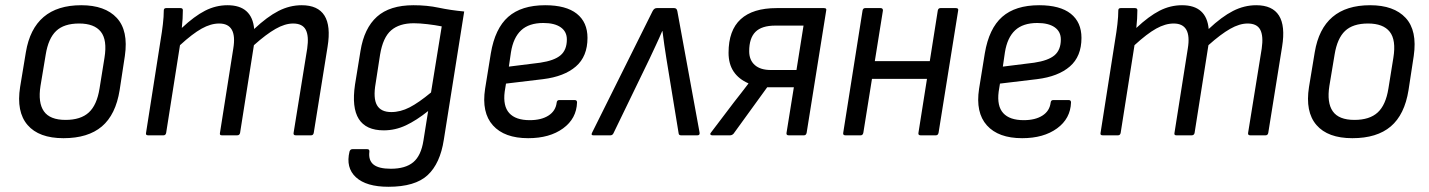

<svg xmlns="http://www.w3.org/2000/svg" viewBox="-20 -518 5471 735"><path d="M223 11Q129 11 85.5 -39.5Q42 -90 57 -185L79 -318Q109 -498 291 -498Q382 -498 427 -449.5Q472 -401 458 -304L438 -173Q423 -79 370 -34Q317 11 223 11ZM231 -59Q289 -59 320 -87.5Q351 -116 361 -179L380 -297Q391 -365 366 -396.5Q341 -428 283 -428Q225 -428 195 -399.5Q165 -371 155 -309L135 -189Q125 -125 148 -92Q171 -59 231 -59Z M547 0Q537 0 539 -9L595 -366Q600 -395 603.5 -425Q607 -455 607 -478Q607 -487 616 -487H671Q680 -487 680 -479Q680 -463 679 -446.5Q678 -430 676 -411Q724 -456 765 -477Q806 -498 851 -498Q898 -498 923.5 -475Q949 -452 953 -407Q1003 -454 1046 -476Q1089 -498 1135 -498Q1197 -498 1222 -458.5Q1247 -419 1234 -339L1181 -9Q1179 0 1171 0H1112Q1102 0 1104 -10L1156 -332Q1163 -380 1150.5 -404Q1138 -428 1102 -428Q1071 -428 1035 -407.5Q999 -387 952 -345L899 -9Q897 0 888 0H829Q820 0 822 -9L873 -332Q881 -380 867.5 -404Q854 -428 819 -428Q787 -428 752 -408.5Q717 -389 669 -345L616 -9Q614 0 606 0Z M1563 -498Q1615 -498 1659.5 -488.5Q1704 -479 1757 -474L1679 17Q1665 108 1617 152.5Q1569 197 1467 197Q1382 197 1342.5 160.5Q1303 124 1318 62Q1321 53 1329 53H1386Q1395 53 1394 63Q1390 96 1410 112Q1430 128 1476 128Q1532 128 1562 103Q1592 78 1601 20L1619 -93Q1574 -57 1533.5 -38Q1493 -19 1449 -19Q1381 -19 1353.5 -62.5Q1326 -106 1339 -194L1360 -323Q1374 -410 1423 -454Q1472 -498 1563 -498ZM1478 -89Q1513 -89 1548 -107Q1583 -125 1630 -164L1671 -417Q1646 -422 1616 -425.5Q1586 -429 1564 -429Q1509 -429 1477.5 -402Q1446 -375 1435 -309L1418 -199Q1408 -142 1423 -115.5Q1438 -89 1478 -89Z M2002 11Q1911 11 1867 -38Q1823 -87 1837 -178L1859 -314Q1875 -409 1925.5 -453.5Q1976 -498 2067 -498Q2147 -498 2188 -465.5Q2229 -433 2229 -373Q2229 -302 2184.5 -263.5Q2140 -225 2059 -215L1917 -198L1912 -167Q1905 -112 1929.5 -85Q1954 -58 2008 -58Q2052 -58 2079.5 -75.5Q2107 -93 2111 -125Q2112 -135 2121 -135H2180Q2189 -135 2189 -126Q2187 -64 2135.5 -26.5Q2084 11 2002 11ZM1928 -263 2048 -278Q2102 -286 2126 -306.5Q2150 -327 2150 -367Q2150 -397 2126.5 -413.5Q2103 -430 2060 -430Q2005 -430 1975 -402Q1945 -374 1936 -318Z M2251 0Q2241 0 2247 -11L2478 -475Q2484 -487 2494 -487H2561Q2571 -487 2573 -475L2658 -11Q2660 0 2650 0H2587Q2579 0 2578 -7L2531 -294Q2527 -320 2523 -346.5Q2519 -373 2516 -399H2515Q2504 -373 2491.5 -346.5Q2479 -320 2467 -294L2328 -7Q2324 0 2317 0Z M2706 0Q2701 0 2699.5 -3.5Q2698 -7 2702 -11L2790 -127Q2804 -144 2817 -161.5Q2830 -179 2845 -198V-199Q2808 -215 2788.5 -244Q2769 -273 2769 -316Q2769 -402 2815.5 -444.5Q2862 -487 2953 -487H3134Q3145 -487 3143 -479L3068 -10Q3066 0 3058 0H2999Q2989 0 2991 -10L3019 -184H2917L2788 -6Q2782 0 2775 0ZM2931 -250H3029L3056 -420H2948Q2896 -420 2872 -396Q2848 -372 2848 -322Q2848 -288 2869.5 -269Q2891 -250 2931 -250Z M3504 0Q3494 0 3496 -10L3570 -478Q3572 -487 3580 -487H3639Q3650 -487 3648 -478L3573 -10Q3571 0 3563 0ZM3216 0Q3206 0 3208 -10L3282 -478Q3284 -487 3292 -487H3351Q3360 -487 3360 -478L3285 -10Q3283 0 3275 0ZM3304 -216 3314 -284H3553L3543 -216Z M3893 11Q3802 11 3758 -38Q3714 -87 3728 -178L3750 -314Q3766 -409 3816.5 -453.5Q3867 -498 3958 -498Q4038 -498 4079 -465.5Q4120 -433 4120 -373Q4120 -302 4075.5 -263.5Q4031 -225 3950 -215L3808 -198L3803 -167Q3796 -112 3820.5 -85Q3845 -58 3899 -58Q3943 -58 3970.5 -75.5Q3998 -93 4002 -125Q4003 -135 4012 -135H4071Q4080 -135 4080 -126Q4078 -64 4026.5 -26.5Q3975 11 3893 11ZM3819 -263 3939 -278Q3993 -286 4017 -306.5Q4041 -327 4041 -367Q4041 -397 4017.5 -413.5Q3994 -430 3951 -430Q3896 -430 3866 -402Q3836 -374 3827 -318Z M4201 0Q4191 0 4193 -9L4249 -366Q4254 -395 4257.5 -425Q4261 -455 4261 -478Q4261 -487 4270 -487H4325Q4334 -487 4334 -479Q4334 -463 4333 -446.5Q4332 -430 4330 -411Q4378 -456 4419 -477Q4460 -498 4505 -498Q4552 -498 4577.5 -475Q4603 -452 4607 -407Q4657 -454 4700 -476Q4743 -498 4789 -498Q4851 -498 4876 -458.5Q4901 -419 4888 -339L4835 -9Q4833 0 4825 0H4766Q4756 0 4758 -10L4810 -332Q4817 -380 4804.5 -404Q4792 -428 4756 -428Q4725 -428 4689 -407.5Q4653 -387 4606 -345L4553 -9Q4551 0 4542 0H4483Q4474 0 4476 -9L4527 -332Q4535 -380 4521.5 -404Q4508 -428 4473 -428Q4441 -428 4406 -408.5Q4371 -389 4323 -345L4270 -9Q4268 0 4260 0Z M5157 11Q5063 11 5019.5 -39.5Q4976 -90 4991 -185L5013 -318Q5043 -498 5225 -498Q5316 -498 5361 -449.5Q5406 -401 5392 -304L5372 -173Q5357 -79 5304 -34Q5251 11 5157 11ZM5165 -59Q5223 -59 5254 -87.5Q5285 -116 5295 -179L5314 -297Q5325 -365 5300 -396.5Q5275 -428 5217 -428Q5159 -428 5129 -399.5Q5099 -371 5089 -309L5069 -189Q5059 -125 5082 -92Q5105 -59 5165 -59Z"/></svg>

Font: Sofia Sans Semi Condensed
Style: Italic
Weight: 400
Italic angle: -9°
Designer: Botio Nikoltchev, Ani Petrova
Foundry: lettersoup
Version: Version 4.101